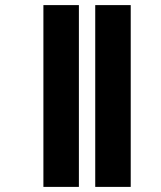

<svg xmlns="http://www.w3.org/2000/svg" viewBox="-20 -682 632 752"><path d="M150 -662V50H289V-662ZM353 -662V50H492V-662Z"/></svg>

Font: Noto Sans Sinhala UI Black
Style: Regular
Weight: 900
Designer: Jelle Bosma - Monotype Design Team
Foundry: Monotype Imaging Inc.
Version: Version 2.006